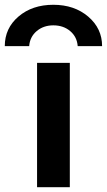

<svg xmlns="http://www.w3.org/2000/svg" viewBox="-56 -783 447 803"><path d="M371 -590H269Q266 -629 237.5 -653Q209 -677 167 -677Q126 -677 97.5 -653Q69 -629 66 -590H-36Q-36 -665 21.5 -714Q79 -763 167 -763Q255 -763 313 -713.5Q371 -664 371 -590ZM99 0V-520H236V0Z"/></svg>

Font: M PLUS 1p
Style: Bold
Weight: 700
Version: Version 1.062